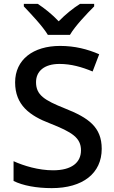

<svg xmlns="http://www.w3.org/2000/svg" viewBox="-20 -961 590 991"><path d="M227 -781H341C367 -826 429 -891 466 -928V-941H393C358 -919 318 -887 283 -851C249 -887 210 -918 175 -941H103V-928C139 -890 200 -826 227 -781ZM505 -193C505 -305 437 -353 316 -401C208 -444 166 -471 166 -537C166 -593 208 -631 287 -631C347 -631 403 -615 458 -592L492 -681C432 -707 367 -724 290 -724C151 -724 58 -653 58 -536C58 -419 133 -364 238 -324C352 -279 398 -250 398 -185C398 -122 350 -82 254 -82C179 -82 103 -105 50 -129V-27C98 -3 169 10 247 10C407 10 505 -66 505 -193Z"/></svg>

Font: Noto Sans Bamum Medium
Style: Regular
Weight: 500
Designer: Monotype Design Team
Foundry: Monotype Imaging Inc.
Version: Version 2.002